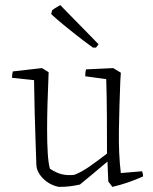

<svg xmlns="http://www.w3.org/2000/svg" viewBox="-20 -721 597 750"><path d="M210 9Q174 2 148.5 -23.5Q123 -49 122 -78Q121 -113 119 -166Q117 -219 115.5 -281.5Q114 -344 113 -408L27 -417Q27 -430 30 -442L144 -455L170 -439L169 -411Q167 -366 165.5 -314.5Q164 -263 164 -213Q164 -163 166.5 -123Q169 -83 175 -62Q199 -46 221 -40.5Q243 -35 270 -38Q297 -48 328 -69.5Q359 -91 398 -121Q398 -197 397.5 -272Q397 -347 395 -412L313 -423Q313 -429 313.5 -435.5Q314 -442 316 -450L422 -455L452 -437L450 -405Q446 -306 444.5 -212.5Q443 -119 452 -45L535 -52Q539 -42 539 -32Q513 -20 483 -9.5Q453 1 419 9L403 -12L400 -84V-90Q370 -65 344 -43Q318 -21 292 0Q273 4 254.5 6.5Q236 9 210 9ZM355 -535H343Q303 -564 266 -593.5Q229 -623 204.5 -644Q180 -665 180 -667L184 -681Q194 -689 204 -694.5Q214 -700 216 -701L229 -687L332 -582L365 -548Z"/></svg>

Font: Labrada Light
Style: Regular
Weight: 300
Designer: Mercedes Jáuregui
Foundry: Omnibus-Type Team
Version: Version 1.000; ttfautohint (v1.8.4.7-5d5b)